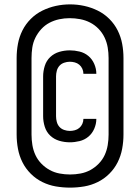

<svg xmlns="http://www.w3.org/2000/svg" viewBox="-20 -780 640 877"><path d="M300 77Q267 77 235 71.5Q203 66 173.5 51.5Q144 37 120.5 13.5Q97 -10 82.5 -39Q68 -68 62 -100.5Q56 -133 56 -165V-515Q56 -548 62 -580Q68 -612 82.5 -641Q97 -670 120.5 -693.5Q144 -717 173.5 -731.5Q203 -746 235 -753Q267 -760 300 -760Q333 -760 365 -753Q397 -746 426.5 -731.5Q456 -717 479.5 -693.5Q503 -670 517.5 -641Q532 -612 538 -580Q544 -548 544 -515V-165Q544 -133 538 -100.5Q532 -68 517.5 -39Q503 -10 479.5 13.5Q456 37 426.5 51.5Q397 66 365 71.5Q333 77 300 77ZM300 17Q324 17 348 12.5Q372 8 393 -3.5Q414 -15 431 -32.5Q448 -50 458 -71.5Q468 -93 472 -117Q476 -141 476 -165V-515Q476 -539 472 -563Q468 -587 457.5 -609Q447 -631 430 -648.5Q413 -666 391.5 -677Q370 -688 346 -692.5Q322 -697 298 -697Q274 -697 250.5 -692Q227 -687 206 -676Q185 -665 168.5 -647Q152 -629 141.5 -607.5Q131 -586 127.5 -562.5Q124 -539 124 -515V-165Q124 -141 128 -117Q132 -93 142 -71.5Q152 -50 169 -32.5Q186 -15 207 -3.5Q228 8 252 12.5Q276 17 300 17ZM299 -130Q274 -130 250.5 -137Q227 -144 209.5 -160.5Q192 -177 184.5 -201Q177 -225 177 -249V-431Q177 -455 184.5 -479Q192 -503 209.5 -519.5Q227 -536 250.5 -543Q274 -550 299 -550Q321 -550 343.5 -544.5Q366 -539 383.5 -524.5Q401 -510 410.5 -488Q420 -466 420 -444Q420 -444 420 -443.5Q420 -443 420 -443H361Q361 -443 361 -443Q361 -443 361 -443Q361 -455 356 -466Q351 -477 342 -484.5Q333 -492 321.5 -495Q310 -498 299 -498Q286 -498 273 -493.5Q260 -489 251.5 -479.5Q243 -470 239.5 -457Q236 -444 236 -431V-249Q236 -236 239.5 -223Q243 -210 251.5 -200.5Q260 -191 273 -186.5Q286 -182 299 -182Q310 -182 321.5 -185Q333 -188 342 -195.5Q351 -203 356 -214Q361 -225 361 -237Q361 -237 361 -237Q361 -237 361 -237H420Q420 -237 420 -236.5Q420 -236 420 -236Q420 -214 410.5 -192Q401 -170 383.5 -155.5Q366 -141 343.5 -135.5Q321 -130 299 -130Z"/></svg>

Font: Monocode
Style: Regular
Weight: 400
Designer: Belleve Invis
Foundry: Belleve Invis
Version: Version 16.1.0; ttfautohint (v1.8.4)